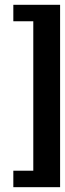

<svg xmlns="http://www.w3.org/2000/svg" viewBox="-20 -610 273 808"><path d="M232.9 -589.8V177.7H36.1V108.4H120.1V-520.5H36.1V-589.8Z"/></svg>

Font: Rachana
Style: Bold
Weight: 700
Designer: Hussain KH
Foundry: Hussain KH, Rajeesh K Nambiar, Santhosh Thottingal, Swathanthra Malayalam Computing (http://smc.org.in)
Version: Version 7.0.0+20221109